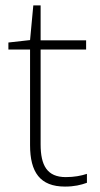

<svg xmlns="http://www.w3.org/2000/svg" viewBox="-20 -679 368 709"><path d="M223 -25C154 -25 130 -68 130 -146V-496H298V-530H130V-659H103L91 -531L11 -522V-496H91V-143C91 -43 128 10 220 10C254 10 279 4 301 -4V-37C280 -30 254 -25 223 -25Z"/></svg>

Font: Noto Sans Tamil ExtraLight
Style: Regular
Weight: 200
Designer: Jelle Bosma - Monotype Design Team
Foundry: Monotype Imaging Inc.
Version: Version 2.004